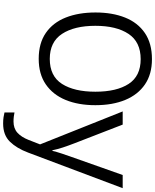

<svg xmlns="http://www.w3.org/2000/svg" viewBox="100 -865 1006 1246"><g transform="rotate(90 603.0 -242.0)"><path d="M662.6 -357.9Q662.6 -247.6 628.7 -165Q594.7 -82.5 527.8 -36.4Q460.9 9.8 361.8 9.8Q260.3 9.8 193.4 -36.6Q126.5 -83 93.8 -165.8Q61 -248.5 61 -358.9Q61 -468.3 94 -550.8Q127 -633.3 194.3 -679.2Q261.7 -725.1 363.8 -725.1Q461.4 -725.1 527.8 -679.7Q594.2 -634.3 628.4 -552Q662.6 -469.7 662.6 -357.9ZM147.5 -357.9Q147.5 -221.7 199.7 -141.8Q252 -62 362.3 -62Q474.1 -62 524.7 -141.6Q575.2 -221.2 575.2 -357.9Q575.2 -496.1 524.4 -574Q473.6 -651.9 363.8 -651.9Q252.4 -651.9 200 -573.2Q147.5 -494.6 147.5 -357.9ZM703.1 -535.2H788.6L909.7 -222.7Q925.3 -182.6 937 -147Q948.7 -111.3 955.1 -79.1H959Q964.4 -103.5 977.5 -142.8Q990.7 -182.1 1005.4 -223.1L1115.7 -535.2H1201.2L970.2 78.6Q942.4 152.8 899.4 196.8Q856.4 240.7 782.2 240.7Q758.3 240.7 740.7 238Q723.1 235.4 710 231.9V167Q721.7 169.4 736.6 171.4Q751.5 173.3 768.6 173.3Q813.5 173.3 841.6 147.7Q869.6 122.1 887.7 76.2L917 1Z"/></g></svg>

Font: Open Sans
Style: Regular
Weight: 400
Designer: Monotype Design Team
Foundry: Monotype Imaging Inc.
Version: Version 3.000; ttfautohint (v1.8.4)